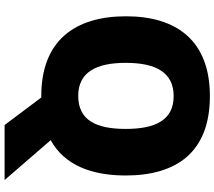

<svg xmlns="http://www.w3.org/2000/svg" viewBox="-69 -696 935 837"><g transform="rotate(90 398.5 -277.5)"><path d="M745 -358C745 -580 643 -725 399 -725C158 -725 51 -581 51 -359C51 -136 158 10 398 10H405L525 170H765L591 -31C700 -91 745 -209 745 -358ZM254 -358C254 -487 294 -567 399 -567C504 -567 542 -487 542 -358C542 -229 504 -151 398 -151C295 -151 254 -229 254 -358Z"/></g></svg>

Font: Noto Sans Gujarati Black
Style: Regular
Weight: 900
Designer: Jelle Bosma - Monotype Design Team, Universal Thirst
Foundry: Monotype Imaging Inc.
Version: Version 2.106